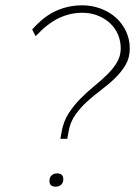

<svg xmlns="http://www.w3.org/2000/svg" viewBox="-20 -698 512 722"><path d="M189 4Q166 4 166 -18Q166 -31 174 -38.5Q182 -46 195 -46Q218 -46 218 -24Q218 -11 210 -3.5Q202 4 189 4ZM207 -176 212 -204Q219 -242 238 -271.5Q257 -301 281.5 -326Q306 -351 333 -373Q360 -395 382.5 -417Q405 -439 419.5 -463Q434 -487 434 -516Q434 -544 423.5 -568.5Q413 -593 393.5 -611Q374 -629 347.5 -639.5Q321 -650 289 -650Q244 -650 201.5 -630Q159 -610 114 -562L101 -587Q145 -637 191.5 -657.5Q238 -678 289 -678Q326 -678 359 -665.5Q392 -653 416 -631.5Q440 -610 454 -580Q468 -550 468 -516Q468 -481 452.5 -454.5Q437 -428 413.5 -405Q390 -382 362 -361Q334 -340 308.5 -317Q283 -294 263.5 -266.5Q244 -239 238 -204L233 -176Z"/></svg>

Font: Celebes Thin
Style: Italic
Weight: 250
Italic angle: -10°
Designer: Anugrah Pasau
Foundry: Lafontype
Version: Version 1.000; ttfautohint (v1.8.4)